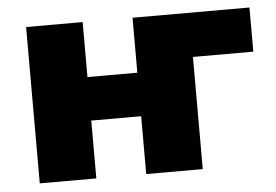

<svg xmlns="http://www.w3.org/2000/svg" viewBox="-42 -547 865 602"><g transform="rotate(-5 391.0 -246.0)"><path d="M60 0V-492H238V-319H395V-492H763V-353H573V0H395V-182H238V0Z"/></g></svg>

Font: Nunito Sans Black
Style: Regular
Weight: 900
Designer: Vernon Adams
Foundry: Vernon Adams
Version: Version 3.006; ttfautohint (v1.8.3)